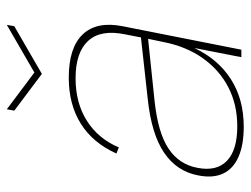

<svg xmlns="http://www.w3.org/2000/svg" viewBox="-106 -623 736 564"><g transform="rotate(-90 262.0 -341.0)"><path d="M376 0 403 -138Q370 -68 311 -30.5Q252 7 172 7Q118 7 83 -8.5Q48 -24 34 -54Q20 -84 29 -128Q41 -190 95.5 -227Q150 -264 253 -275L434 -295L443 -341Q458 -413 424 -450Q390 -487 314 -487Q242 -487 189.5 -454Q137 -421 111 -360L93 -367Q124 -436 180.5 -471.5Q237 -507 316 -507Q404 -507 443 -466Q482 -425 467 -349L398 0ZM430 -274 248 -255Q154 -245 107.5 -214Q61 -183 51 -129Q40 -73 71.5 -42.5Q103 -12 173 -12Q237 -12 288 -38.5Q339 -65 373.5 -114Q408 -163 421 -231ZM471 -689 467 -667 327 -586 219 -667 223 -689 331 -608Z"/></g></svg>

Font: Albert Sans Thin
Style: Italic
Weight: 250
Italic angle: -11.25°
Designer: Andreas Rasmussen
Foundry: a.Foundry
Version: Version 1.025